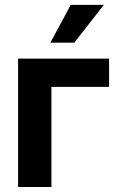

<svg xmlns="http://www.w3.org/2000/svg" viewBox="-20 -751 480 771"><path d="M418 -515.6V-402.3H186.5V0H52.7V-515.6ZM182.1 -579.6 264.2 -731.4H397L278.3 -579.6Z"/></svg>

Font: Inter Cardless Display
Style: Bold
Weight: 700
Designer: Rasmus Andersson
Foundry: rsms
Version: Version 4.001;git-9221beed3